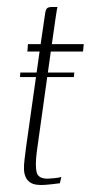

<svg xmlns="http://www.w3.org/2000/svg" viewBox="-20 -525 273 548"><path d="M38 -318H192L191 -305H37ZM60 -399H96L108 -481Q109 -489 110.5 -494.5Q112 -500 116 -502.5Q120 -505 127 -505H144Q144 -505 142.5 -498Q141 -491 139 -476L128 -399H219L217 -378H125L85 -92Q80 -52 84.5 -33.5Q89 -15 116 -15Q121 -15 135.5 -16.5Q150 -18 155 -20L151 -2Q146 -1 126.5 1Q107 3 98 3Q79 3 69 -2.5Q59 -8 54 -18Q49 -28 48.5 -41Q48 -54 50 -69.5Q52 -85 54 -102L93 -378H58Q59 -384 59 -389Q59 -394 60 -399Z"/></svg>

Font: Genos ExtraLight
Style: Italic
Weight: 250
Italic angle: -8°
Designer: Robert E. Leuschke
Foundry: Robert E. Leuschke
Version: Version 1.010